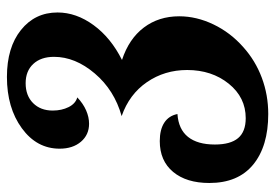

<svg xmlns="http://www.w3.org/2000/svg" viewBox="-140 -649 794 554"><g transform="rotate(-90 257.0 -372.0)"><path d="M6 -165Q6 -231 38 -269.5Q70 -308 127 -308Q160 -308 180 -295Q200 -282 205 -257Q161 -254 139 -226.5Q117 -199 117 -149Q117 -104 135.5 -82Q154 -60 193 -60Q253 -60 292.5 -109Q332 -158 332 -229Q332 -294 297 -345Q262 -396 199 -418Q274 -439 322 -495.5Q370 -552 370 -613Q370 -651 349.5 -673Q329 -695 294 -695Q258 -695 236.5 -673.5Q215 -652 215 -617Q215 -591 225 -571Q235 -551 253 -546Q235 -529 215.5 -520.5Q196 -512 177 -512Q145 -512 125 -535.5Q105 -559 105 -597Q105 -663 164 -706Q223 -749 312 -749Q397 -749 447.5 -708.5Q498 -668 498 -603Q498 -549 461.5 -499Q425 -449 361 -417Q422 -397 454.5 -354Q487 -311 487 -252Q487 -202 463.5 -153Q440 -104 398 -67Q359 -32 309.5 -13.5Q260 5 205 5Q112 5 59 -38.5Q6 -82 6 -165Z"/></g></svg>

Font: Galada
Style: Regular
Weight: 400
Designer: Latin by Pablo Impallari, Bengali by Jeremie Hornus, Yoann Minet, and Juan Bruce
Foundry: black foundry
Version: Version 1.261;PS 1.261;hotconv 1.0.86;makeotf.lib2.5.63406